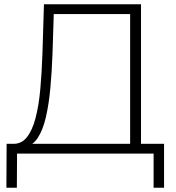

<svg xmlns="http://www.w3.org/2000/svg" viewBox="-20 -720 826 900"><path d="M590 -25V-654H232L226 -466Q223 -383 216 -307Q209 -231 195 -170.5Q181 -110 156.5 -73Q132 -36 95 -33L36 -46Q78 -43 104.5 -75Q131 -107 146.5 -166Q162 -225 169 -303Q176 -381 179 -470L186 -700H641V-25ZM10 160 11 -46H749V160H700V0H60L59 160Z"/></svg>

Font: MOST Montserrat Light
Style: Regular
Weight: 300
Designer: Julieta Ulanovsky
Foundry: Julieta Ulanovsky
Version: Version 8.000;March 11, 2024;FontCreator 15.0.0.2926 64-bit